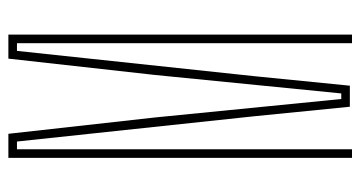

<svg xmlns="http://www.w3.org/2000/svg" viewBox="-216 -624 840 447"><g transform="rotate(-90 203.5 -400.0)"><path d="M60 0V-800H116L154 -459L197 -25H210L253 -459L291 -800H347V0H327V-274V-780H309L250 -226L228 -5H179L157 -226L98 -780H80V-274V0Z"/></g></svg>

Font: Big Shoulders Thin
Style: Regular
Weight: 100
Designer: Patric King
Foundry: XO Type Co
Version: Version 2.002